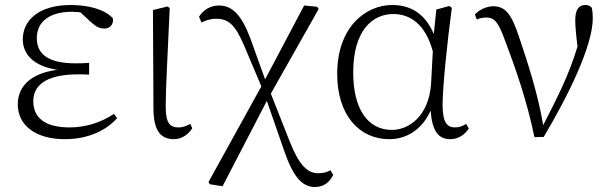

<svg xmlns="http://www.w3.org/2000/svg" viewBox="-20 -542 2442 767"><path d="M239 14C331 14 403 -20 448 -70L435 -87C383 -52 321 -33 258 -33C162 -33 113 -70 113 -138C113 -195 155 -245 293 -245C303 -245 312 -245 336 -244V-291C312 -289 297 -289 282 -289C168 -289 127 -329 127 -390C127 -453 175 -495 268 -495L301 -493L344 -453C366 -434 378 -428 398 -428C418 -428 435 -444 431 -469C396 -507 328 -522 262 -522C133 -522 71 -459 71 -385C71 -326 113 -278 209 -263C99 -249 51 -194 51 -125C51 -40 124 14 239 14Z M675 14C709 14 736 -9 748 -30L740 -47C726 -40 713 -33 693 -33C661 -33 642 -48 642 -114C642 -195 648 -281 658 -510L649 -516L591 -502L593 -109C593 -17 624 14 675 14Z M1238 205C1273 205 1296 187 1311 157L1300 138C1285 147 1270 150 1250 150C1209 150 1175 118 1138 25L1062 -168L1253 -506L1247 -515L1195 -520L1039 -225L980 -389C945 -482 908 -520 855 -520C819 -520 791 -501 775 -475L785 -452C801 -460 819 -467 843 -467C892 -467 919 -445 956 -358L1024 -197L813 185L818 194L869 202L1046 -139L1112 51C1148 158 1183 205 1238 205Z M1535 14C1598 14 1664 -19 1700 -100C1707 -16 1732 14 1779 14C1811 14 1837 -4 1853 -29L1842 -47C1828 -39 1817 -33 1798 -33C1766 -33 1748 -53 1748 -123C1748 -194 1767 -377 1785 -511L1775 -518L1723 -504L1713 -406C1678 -488 1620 -522 1547 -522C1439 -522 1327 -432 1327 -247C1327 -81 1416 14 1535 14ZM1709 -337 1702 -207C1693 -78 1613 -23 1546 -23C1449 -23 1391 -106 1391 -253C1391 -419 1467 -486 1551 -486C1616 -486 1679 -448 1709 -337Z M2115 6 2152 5C2252 -163 2348 -360 2348 -469C2348 -485 2347 -497 2344 -511C2338 -518 2331 -522 2318 -522C2292 -522 2278 -503 2278 -462C2278 -437 2281 -404 2287 -356C2251 -238 2209 -158 2150 -42C2129 -166 2089 -290 2053 -396C2024 -483 2000 -517 1951 -517C1925 -517 1895 -504 1877 -484L1885 -464C1895 -469 1908 -472 1924 -472C1954 -472 1971 -454 1996 -384C2038 -273 2084 -144 2115 6Z"/></svg>

Font: Noto Serif CJK HK ExtraLight
Style: Regular
Weight: 200
Designer: Ryoko NISHIZUKA 西塚涼子 (kana & ideographs); Frank Grießhammer (Latin, Greek & Cyrillic); Wenlong ZHANG 张文龙 (bopomofo); San
Foundry: Adobe
Version: Version 2.001;hotconv 1.1.0;makeotfexe 2.6.0